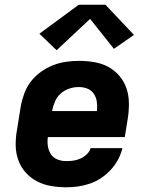

<svg xmlns="http://www.w3.org/2000/svg" viewBox="-20 -786 640 814"><path d="M261 8Q228 8 196 2.5Q164 -3 136.5 -17.5Q109 -32 88.5 -55Q68 -78 57.5 -107.5Q47 -137 46.5 -169.5Q46 -202 52 -235L68 -335Q73 -363 83 -390Q93 -417 111 -440.5Q129 -464 153.5 -481.5Q178 -499 205 -509.5Q232 -520 260 -524Q288 -528 316 -528Q348 -528 380 -522.5Q412 -517 439 -502.5Q466 -488 486 -464.5Q506 -441 516 -412Q526 -383 526.5 -350.5Q527 -318 522 -285L509 -205H183Q180 -185 183 -166Q186 -147 196 -132Q206 -117 223.5 -110Q241 -103 261 -103Q276 -103 291 -105Q306 -107 320.5 -113.5Q335 -120 347.5 -131.5Q360 -143 364 -158H499Q493 -133 480.5 -109.5Q468 -86 449.5 -66Q431 -46 408.5 -31Q386 -16 361 -7.5Q336 1 311 4.5Q286 8 261 8ZM391 -315Q393 -335 390.5 -354Q388 -373 378 -388Q368 -403 351 -410Q334 -417 314 -417Q294 -417 274 -410.5Q254 -404 238 -390Q222 -376 213.5 -356.5Q205 -337 201 -317V-315ZM220 -573 147 -643 314 -766H427L548 -638L463 -579L362 -706Z"/></svg>

Font: Iosevka SS04 Hv Ex Obl
Style: Regular
Weight: 900
Width: 7
Italic angle: -9°
Monospace: yes
Designer: Belleve Invis
Foundry: Belleve Invis
Version: Version 19.0.0; ttfautohint (v1.8.4)